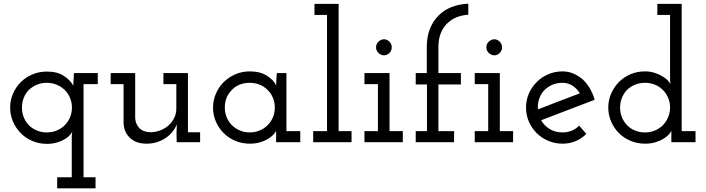

<svg xmlns="http://www.w3.org/2000/svg" viewBox="-20 -771 3826 1041"><path d="M498 250H290V190H369V-26Q369 -34 369.5 -41Q370 -48 372 -57Q366 -46 356 -35.5Q346 -25 328 -14.5Q310 -4 286 2.5Q262 9 234 9Q192 9 155.5 -6.5Q119 -22 92.5 -49Q66 -76 50.5 -111.5Q35 -147 35 -188Q35 -228 50.5 -263.5Q66 -299 92.5 -325.5Q119 -352 155.5 -367.5Q192 -383 234 -383Q290 -383 325.5 -360Q361 -337 377 -307Q378 -323 379 -340Q380 -357 381 -375H510V-315H433V190H498ZM234 -322Q204 -322 179.5 -311.5Q155 -301 137 -284Q119 -266 109 -241Q99 -216 99 -188Q99 -157 110.5 -131Q122 -105 142 -87Q160 -71 183.5 -62Q207 -53 234 -53Q263 -53 288 -63.5Q313 -74 331 -92Q349 -110 359.5 -134.5Q370 -159 370 -188Q370 -217 359 -242Q348 -267 329 -285Q311 -302 286.5 -312Q262 -322 234 -322Z M939 -97Q919 -49 874.5 -20.5Q830 8 775 8Q718 8 685 -23Q652 -54 650 -104V-315H580V-375H713V-129Q715 -99 734.5 -77.5Q754 -56 794 -54Q822 -54 847.5 -63.5Q873 -73 892.5 -90Q912 -107 924 -130.5Q936 -154 936 -182V-315H866V-375H999V-54H1065V0H938L937 -52Z M1608 0H1477V-30Q1477 -39 1477 -46Q1477 -53 1477 -62Q1473 -52 1461.5 -40Q1450 -28 1431.5 -17Q1413 -6 1388.5 1Q1364 8 1334 8Q1292 8 1255.5 -7.5Q1219 -23 1192.5 -49.5Q1166 -76 1150.5 -111.5Q1135 -147 1135 -187Q1135 -227 1150.5 -263Q1166 -299 1192.5 -325.5Q1219 -352 1255.5 -368Q1292 -384 1334 -384Q1391 -384 1428 -360Q1465 -336 1477 -308Q1477 -324 1478.5 -341Q1480 -358 1481 -375H1533V-60H1608ZM1334 -322Q1304 -322 1278 -311.5Q1252 -301 1235 -281Q1217 -263 1208 -239.5Q1199 -216 1199 -188Q1199 -157 1211 -130.5Q1223 -104 1244 -86Q1262 -71 1284.5 -62Q1307 -53 1334 -53Q1362 -53 1386.5 -63Q1411 -73 1429 -90Q1448 -108 1459 -133.5Q1470 -159 1470 -188Q1470 -217 1459 -242.5Q1448 -268 1429 -285Q1411 -303 1386.5 -312.5Q1362 -322 1334 -322Z M1886 0H1678V-60H1753V-690H1685V-750H1816V-60H1886Z M2164 0H1956V-60H2029V-315H1956V-375H2092V-60H2164ZM2104 -514Q2104 -496 2091 -483.5Q2078 -471 2062 -471Q2046 -471 2032.5 -483.5Q2019 -496 2019 -514.5Q2019 -533 2032.5 -545.5Q2046 -558 2062 -558Q2078 -558 2091 -545.5Q2104 -533 2104 -514Z M2442 0H2234V-60H2295V-313H2234V-375H2294V-517Q2294 -573 2311.5 -616Q2329 -659 2359 -688Q2389 -718 2430.5 -733.5Q2472 -749 2519 -751V-691Q2485 -689 2456 -677.5Q2427 -666 2405 -644Q2382 -622 2369.5 -590Q2357 -558 2357 -516V-375H2479V-313H2357V-60H2442Z M2762 0H2554V-60H2627V-315H2554V-375H2690V-60H2762ZM2702 -514Q2702 -496 2689 -483.5Q2676 -471 2660 -471Q2644 -471 2630.5 -483.5Q2617 -496 2617 -514.5Q2617 -533 2630.5 -545.5Q2644 -558 2660 -558Q2676 -558 2689 -545.5Q2702 -533 2702 -514Z M3159 -45Q3134 -20 3101.5 -6Q3069 8 3030 8Q2989 8 2952.5 -7.5Q2916 -23 2890 -49Q2863 -76 2847.5 -111.5Q2832 -147 2832 -188Q2832 -228 2847.5 -264Q2863 -300 2890 -326Q2916 -353 2952.5 -368.5Q2989 -384 3030 -384Q3061 -384 3089 -372Q3117 -360 3140 -340Q3162 -319 3178.5 -291Q3195 -263 3204 -230Q3131 -202 3059 -174.5Q2987 -147 2914 -119Q2931 -89 2961 -71Q2991 -53 3030 -53Q3057 -53 3080 -62.5Q3103 -72 3120 -90ZM3030 -322Q2997 -322 2970.5 -309.5Q2944 -297 2925 -275Q2910 -256 2902 -231Q2894 -206 2897 -178Q2954 -200 3010.5 -222Q3067 -244 3124 -265Q3108 -291 3084 -306.5Q3060 -322 3030 -322Z M3751 0H3620V-30Q3620 -39 3620 -46Q3620 -53 3620 -62Q3616 -52 3604.5 -40Q3593 -28 3574.5 -17Q3556 -6 3531.5 1Q3507 8 3477 8Q3435 8 3398.5 -7.5Q3362 -23 3335.5 -49.5Q3309 -76 3293.5 -112Q3278 -148 3278 -188Q3278 -228 3293.5 -263.5Q3309 -299 3335.5 -326Q3362 -353 3398.5 -368.5Q3435 -384 3477 -384Q3504 -384 3528 -376.5Q3552 -369 3571 -357.5Q3590 -346 3600 -335.5Q3610 -325 3615 -315Q3613 -333 3613 -347.5Q3613 -362 3613 -378V-690H3544V-750H3676V-60H3751ZM3477 -322Q3447 -322 3422 -311.5Q3397 -301 3379 -283Q3362 -265 3352 -240.5Q3342 -216 3342 -188Q3342 -159 3353 -133Q3364 -107 3383 -89Q3401 -72 3425 -62.5Q3449 -53 3477 -53Q3505 -53 3528.5 -62.5Q3552 -72 3571 -89Q3590 -107 3601.5 -133Q3613 -159 3613 -188Q3613 -219 3601 -244.5Q3589 -270 3569 -288Q3552 -304 3528 -313Q3504 -322 3477 -322Z"/></svg>

Font: Josefin Slab SemiBold
Style: Regular
Weight: 600
Designer: Santiago Orozco
Foundry: Typemade
Version: Version 2.000